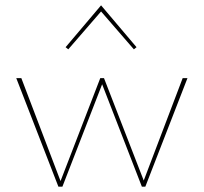

<svg xmlns="http://www.w3.org/2000/svg" viewBox="-20 -700 764 720"><path d="M683 -407 525 0H512L363 -384L214 0H199L41 -407H60L207 -21L356 -407H370L519 -23L665 -407ZM226 -523 359 -680 492 -523 482 -515 359 -657 236 -515Z"/></svg>

Font: Ysabeau Thin
Style: Regular
Weight: 200
Designer: Christian Thalmann (Catharsis Fonts)
Version: Version 0.003